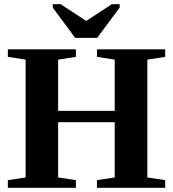

<svg xmlns="http://www.w3.org/2000/svg" viewBox="-20 -888 818 908"><path d="M17.1 0V-36.1L101.1 -48.8V-606L17.1 -619.1V-654.8H338.9V-619.1L254.9 -606V-363.8H522.5V-606L438.5 -619.1V-654.8H761.2V-619.1L676.8 -606V-48.8L761.2 -36.1V0H438.5V-36.1L522.5 -48.8V-310.1H254.9V-48.8L338.9 -36.1V0ZM545.9 -868.2V-852.1L439.5 -709H335.4L229.5 -852.1V-868.2H266.6L387.7 -789.1L508.8 -868.2Z"/></svg>

Font: Liberation Serif
Style: Bold
Weight: 700
Designer: Steve Matteson
Foundry: Ascender Corporation
Version: Version 2.1.5